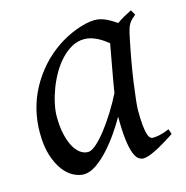

<svg xmlns="http://www.w3.org/2000/svg" viewBox="-79 -532 607 626"><g transform="rotate(-15 225.0 -218.5)"><path d="M294.4 -210.4Q297.9 -232.4 302 -256.1Q306.2 -279.8 310.3 -301.8Q314.5 -323.7 317.6 -342Q320.8 -360.4 322.8 -371.1Q315.4 -377 306.6 -383.1Q297.9 -389.2 287.8 -394.3Q277.8 -399.4 266.8 -402.6Q255.9 -405.8 244.1 -405.8Q221.7 -405.8 201.9 -394.8Q182.1 -383.8 165.3 -365.7Q148.4 -347.7 135 -324.5Q121.6 -301.3 112.3 -276.6Q103 -252 97.9 -228Q92.8 -204.1 92.8 -185.1Q92.8 -153.3 98.1 -127.9Q103.5 -102.5 112.8 -84.5Q122.1 -66.4 134.8 -56.6Q147.5 -46.9 162.1 -46.9Q173.8 -46.9 190.7 -61.8Q207.5 -76.7 225.8 -100.3Q244.1 -124 262.2 -153.1Q280.3 -182.1 294.4 -210.4ZM439.9 -33.2Q397.5 -5.4 371.3 7.3Q345.2 20 331.1 20Q322.3 20 314.2 13.9Q306.2 7.8 299.8 -9Q293.5 -25.9 289.8 -55.7Q286.1 -85.4 286.1 -132.8Q273.4 -110.4 255.1 -83.7Q236.8 -57.1 215.8 -33.9Q194.8 -10.7 172.6 4.6Q150.4 20 129.9 20Q113.8 20 95.5 10.7Q77.1 1.5 61.8 -18.8Q46.4 -39.1 36.1 -71Q25.9 -103 25.9 -148.9Q25.9 -187.5 34.9 -224.4Q43.9 -261.2 62 -294.9Q80.1 -328.6 106.2 -358.2Q132.3 -387.7 167 -411.1Q180.2 -419.9 196 -428.2Q211.9 -436.5 228.8 -442.9Q245.6 -449.2 262.2 -453.1Q278.8 -457 293.9 -457Q304.2 -457 314 -454.3Q323.7 -451.7 332.8 -447.3Q341.8 -442.9 350.1 -437.7Q358.4 -432.6 365.7 -427.7Q377 -436 389.6 -443.1Q402.3 -450.2 416 -457L425.8 -439.9Q417.5 -433.1 412.1 -427.7Q406.7 -422.4 402.6 -415.3Q398.4 -408.2 395.5 -397.9Q392.6 -387.7 389.2 -371.1Q381.8 -335.9 375.2 -299.1Q368.7 -262.2 364 -229.5Q359.4 -196.8 356.7 -171.9Q354 -147 354 -136.2Q354 -108.4 355.7 -89.4Q357.4 -70.3 360.4 -58.8Q363.3 -47.4 367.7 -42.2Q372.1 -37.1 377.9 -37.1Q387.7 -37.1 401.1 -39.8Q414.6 -42.5 434.1 -50.8Z"/></g></svg>

Font: Gentium Plus Viet
Style: Italic
Weight: 400
Italic angle: -8°
Designer: J. Victor Gaultney, Annie Olsen, Iska Routamaa, Becca Hirsbrunner
Foundry: SIL International
Version: Version 5.000